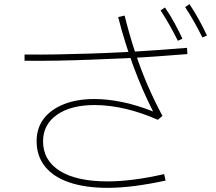

<svg xmlns="http://www.w3.org/2000/svg" viewBox="-20 -871 1040 923"><path d="M497 32Q390 32 313.5 6Q237 -20 196.5 -70.5Q156 -121 156 -192Q156 -255 190 -300Q224 -345 287 -370Q350 -395 434 -395Q499 -395 571.5 -379.5Q644 -364 716 -335Q665 -435 623 -548Q581 -661 548 -789L579 -796Q602 -704 629.5 -620.5Q657 -537 690 -460.5Q723 -384 761 -314L739 -295Q660 -330 582.5 -348Q505 -366 435 -366Q320 -366 253.5 -319Q187 -272 187 -192Q187 -100 267.5 -49.5Q348 1 497 1Q615 1 769 -34L776 -3Q698 14 628 23Q558 32 497 32ZM98 -579V-609Q177 -608 256 -609.5Q335 -611 413.5 -613.5Q492 -616 570.5 -620Q649 -624 726 -629.5Q803 -635 879 -641L881 -611Q805 -605 728 -599.5Q651 -594 572.5 -590.5Q494 -587 414.5 -584Q335 -581 256 -579.5Q177 -578 98 -579ZM835 -675Q816 -713 795.5 -749.5Q775 -786 752 -821L773 -835Q798 -799 818.5 -761Q839 -723 857 -685ZM953 -691Q934 -729 913.5 -765.5Q893 -802 870 -837L891 -851Q915 -815 936 -777Q957 -739 975 -700Z"/></svg>

Font: Murecho Thin ExtraLight
Style: Regular
Weight: 250
Version: Version 1.010